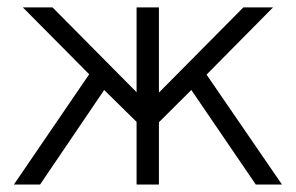

<svg xmlns="http://www.w3.org/2000/svg" viewBox="-20 -492 790 512"><path d="M17.1 0 217.8 -293.9 41 -472.2H120.1L344.2 -246.1V-472.2H403.8V-245.1L628.9 -472.2H708L530.8 -293L731.9 0H662.1L490.2 -252L403.8 -166V0H344.2V-167L257.8 -252L86.9 0Z"/></svg>

Font: CMU Bright
Style: Roman
Weight: 500
Version: Version 0.7.0